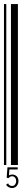

<svg xmlns="http://www.w3.org/2000/svg" viewBox="-20 -832 122 968"><path d="M0 0V-811.5H11.7V0ZM35.2 0V-811.5H70.3V0ZM41 116.2Q31.2 116.2 23.4 111.3Q15.6 107.4 10.7 99.6L21.5 91.8V92.8Q21.5 94.7 22.5 95.7Q22.5 96.7 24.4 98.6Q27.3 102.5 31.2 103.5Q36.1 105.5 42 105.5Q46.9 105.5 51.8 102.5Q55.7 99.6 58.6 93.8Q61.5 88.9 61.5 81.1Q61.5 70.3 55.7 63.5Q49.8 56.6 40 56.6Q35.2 56.6 30.3 59.6Q25.4 62.5 21.5 66.4L13.7 63.5L17.6 11.7H69.3V22.5H27.3L25.4 51.8Q33.2 47.9 42 47.9Q50.8 47.9 57.6 51.8Q65.4 55.7 69.3 63.5Q73.2 71.3 73.2 82Q73.2 91.8 68.4 99.6Q64.5 107.4 57.6 111.3Q49.8 116.2 41 116.2Z"/></svg>

Font: Libre Barcode EAN13 Text
Style: Regular
Weight: 400
Version: Version 1.008; ttfautohint (v1.8.3)